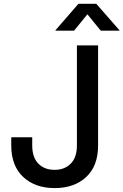

<svg xmlns="http://www.w3.org/2000/svg" viewBox="-20 -962 637 992"><path d="M262.2 9.8Q161.6 9.8 99.9 -47.6Q38.1 -105 38.1 -211.4V-252.9H146.5V-210.9Q146.5 -148.9 178 -116.7Q209.5 -84.5 262.2 -84.5Q314 -84.5 345.7 -116.7Q377.4 -148.9 377.4 -210.9V-727.5H486.8V-210.9Q486.8 -104.5 425.3 -47.4Q363.8 9.8 262.2 9.8ZM362.8 -803.7H266.6V-805.7L385.3 -942.4H477.5L597.2 -805.7V-803.7H500.5L431.6 -888.2Z"/></svg>

Font: Inter 24pt Medium
Style: Regular
Weight: 500
Designer: Rasmus Andersson
Foundry: rsms
Version: Version 4.001;git-66647c0bb